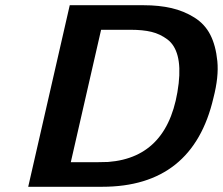

<svg xmlns="http://www.w3.org/2000/svg" viewBox="-20 -715 853 735"><path d="M88 0 247 -695H530Q589 -695 636.5 -684Q684 -673 724 -648Q764 -623 785 -582Q806 -541 812 -481Q818 -421 797 -340Q718 0 371 0ZM251 -94H348Q356 -94 371.5 -94.5Q387 -95 394 -95Q631 -113 664 -396Q671 -459 660 -501Q649 -543 621 -564Q593 -585 560 -593Q527 -601 480 -601H367Z"/></svg>

Font: Coval
Style: ExtraBold Italic
Weight: 800
Foundry: Context Ltd
Version: Version 001.000